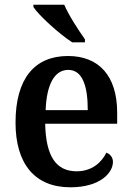

<svg xmlns="http://www.w3.org/2000/svg" viewBox="-20 -786 560 816"><path d="M287 -606H341V-619C314 -657 272 -721 253 -766H122V-756C145 -721 231 -642 287 -606ZM279 10C405 10 460 -51 460 -98C460 -118 447 -132 432 -137C411 -94 369 -58 306 -58C220 -58 175 -119 172 -260H478V-307C478 -465 399 -548 269 -548C127 -548 46 -452 46 -265C46 -91 127 10 279 10ZM353 -318H174C178 -428 212 -489 270 -489C330 -489 353 -422 353 -318Z"/></svg>

Font: Noto Serif Khmer SemiCondensed SemiBold
Style: Regular
Weight: 600
Width: 4
Designer: Danh Hong and the Monotype Design Team
Foundry: Monotype Imaging Inc.
Version: Version 2.004